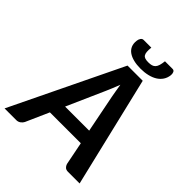

<svg xmlns="http://www.w3.org/2000/svg" viewBox="-285 -1045 1184 1184"><g transform="rotate(45 307.0 -452.5)"><path d="M428 -272 379 -519.5Q376 -536.5 372 -559Q368 -581.5 364 -608Q354 -581.5 344.5 -559Q335 -536.5 327.5 -519L218 -272ZM616.5 0H516Q499 0 489.8 -8.2Q480.5 -16.5 476.5 -29.5L446.5 -180.5H177L110 -29.5Q104.5 -18 92.2 -9Q80 0 64 0H-38L311.5 -723H444ZM387.5 -827.5Q405 -827.5 416.8 -831Q428.5 -834.5 436.5 -843.2Q444.5 -852 449 -867Q453.5 -882 456 -905H522.5Q534.5 -905 539.2 -894Q544 -883 542.5 -870Q539.5 -844.5 526.5 -825Q513.5 -805.5 492.5 -792.5Q471.5 -779.5 443 -772.8Q414.5 -766 381 -766Q347 -766 320 -772.8Q293 -779.5 274.8 -792.5Q256.5 -805.5 248.2 -825Q240 -844.5 243 -870Q244 -883 251 -894Q258 -905 270 -905H337Q334.5 -882 335.8 -867Q337 -852 342.8 -843.2Q348.5 -834.5 359.5 -831Q370.5 -827.5 387.5 -827.5Z"/></g></svg>

Font: Lato 2
Style: Bold Italic
Weight: 700
Italic angle: -7°
Designer: Lukasz Dziedzic with Adam Twardoch and Botio Nikoltchev
Foundry: tyPoland Lukasz Dziedzic
Version: Version 2.015; 2015-08-06; http://www.latofonts.com/